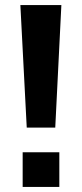

<svg xmlns="http://www.w3.org/2000/svg" viewBox="-20 -734 321 754"><path d="M85 -233H197L221 -714H60ZM69 0H213V-136H69Z"/></svg>

Font: Kathrein 75 Bold
Style: Regular
Weight: 700
Designer: Lazydogs Typefoundry, based on Open Sans by Ascender Corporation
Foundry: Lazydogs Typefoundry
Version: Version 1.003;PS 001.003;hotconv 1.0.88;makeotf.lib2.5.64775